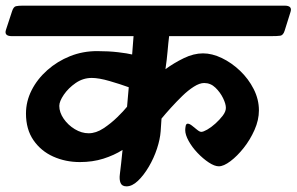

<svg xmlns="http://www.w3.org/2000/svg" viewBox="-81 -639 1051 680"><path d="M-60 -533 -38 -600Q-33 -615 -24.5 -617Q-16 -619 0 -619H927Q955 -619 948 -597L927 -530Q922 -514 911.5 -512.5Q901 -511 878 -511H518Q515 -487 512.5 -457.5Q510 -428 505 -394Q535 -416 570 -433Q605 -450 638 -450Q670 -450 704.5 -433.5Q739 -417 769 -388.5Q799 -360 817.5 -323.5Q836 -287 836 -248Q836 -214 820.5 -179Q805 -144 782 -115Q759 -86 735 -68Q711 -50 694 -50Q679 -50 658.5 -63.5Q638 -77 618.5 -97.5Q599 -118 587 -140Q575 -162 575 -178Q575 -184 576.5 -192.5Q578 -201 584 -201Q590 -201 599 -194Q608 -187 617 -179.5Q626 -172 632 -172Q639 -172 653 -180Q667 -188 682 -201.5Q697 -215 708 -229.5Q719 -244 719 -257Q719 -271 709 -291.5Q699 -312 682 -328.5Q665 -345 642 -345Q626 -345 605.5 -332Q585 -319 564.5 -299Q544 -279 524.5 -257.5Q505 -236 491 -219L488 -174Q486 -146 475 -112.5Q464 -79 446 -48.5Q428 -18 407.5 1.5Q387 21 367 21Q351 21 346 9Q341 -3 343.5 -22Q346 -41 348 -60L353 -108Q323 -89 285 -77Q247 -65 202 -65Q151 -65 107.5 -84.5Q64 -104 37.5 -142.5Q11 -181 11 -237Q11 -280 31 -319.5Q51 -359 86.5 -390.5Q122 -422 167 -440Q212 -458 263 -458Q304 -458 337.5 -454Q371 -450 387 -446L392 -511H-39Q-67 -511 -60 -533ZM129 -264Q129 -241 144.5 -218.5Q160 -196 184 -181.5Q208 -167 233 -167Q259 -167 285.5 -184.5Q312 -202 334.5 -224Q357 -246 369 -261L375 -330Q345 -341 307 -352Q269 -363 244 -363Q213 -363 187 -345Q161 -327 145 -303.5Q129 -280 129 -264Z"/></svg>

Font: Alkatra SemiBold
Style: Regular
Weight: 600
Designer: Suman Bhandary
Version: Version 1.100;gftools[0.9.22]